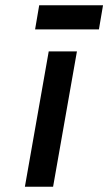

<svg xmlns="http://www.w3.org/2000/svg" viewBox="-20 -705 409 725"><path d="M74 0 164 -511H270.5L180.5 0ZM112.5 -594 128 -685H369L353.5 -594Z"/></svg>

Font: Overpass SemiBold
Style: Italic
Weight: 600
Italic angle: -10°
Designer: Delve Withrington, Dave Bailey, Thomas Jockin
Foundry: Delve Fonts LLC
Version: Version 4.000